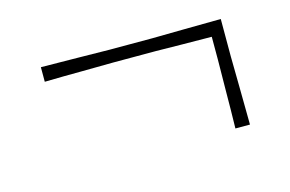

<svg xmlns="http://www.w3.org/2000/svg" viewBox="-47 -510 654 433"><g transform="rotate(-15 280.0 -293.5)"><path d="M458 -170Q459 -213.5 459.2 -258.8Q459.5 -304 460 -330V-383.5Q423.5 -384 387.5 -384.2Q351.5 -384.5 330 -385H230Q204 -384.5 158.8 -384.2Q113.5 -384 70 -383V-417Q113.5 -416.5 158.8 -416Q204 -415.5 230 -415H330Q356.5 -415.5 401.5 -416Q446.5 -416.5 490 -417V-330Q490.5 -304 491 -258.8Q491.5 -213.5 492 -170Z"/></g></svg>

Font: Commissioner Loud Thin
Style: Regular
Weight: 100
Designer: Kostas Bartsokas
Foundry: Kostas Bartsokas
Version: Version 1.000; ttfautohint (v1.8.3)